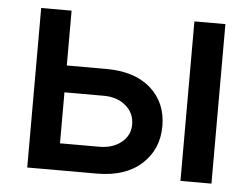

<svg xmlns="http://www.w3.org/2000/svg" viewBox="-44 -599 860 654"><g transform="rotate(5 386.0 -272.5)"><path d="M175.3 -357.9H309.6Q407.7 -357.9 462.6 -309.3Q517.6 -260.7 517.6 -180.2Q517.6 -101.1 462.2 -50.5Q406.7 0 309.6 0H71.3V-545.4H175.3ZM595.2 0V-545.4H701.2V0ZM175.3 -266.1V-91.8H309.6Q355.5 -91.8 385 -115.7Q414.6 -139.6 414.6 -176.8Q414.6 -216.3 385 -241.2Q355.5 -266.1 309.6 -266.1Z"/></g></svg>

Font: Karasuma Gothic
Style: Regular
Weight: 500
Designer: Rasmus Andersson / Ryoko Nishizuka
Foundry: Genbu
Version: Version 1.00